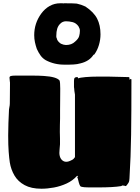

<svg xmlns="http://www.w3.org/2000/svg" viewBox="-20 -1123 853 1173"><path d="M779 -641Q783 -641 783 -635Q783 -535 782.5 -453Q782 -371 781 -301Q780 -231 777.5 -166Q775 -101 771 -33Q771 -16 764.5 -5.5Q758 5 755 8L751 12L748 14Q747 13 739.5 11.5Q732 10 728 10L724 12Q722 14 720 14Q696 18 660.5 20Q625 22 575 22H524Q510 22 497.5 21Q485 20 474 17Q470 15 466 5.5Q462 -4 457 -26Q455 -35 452 -40Q451 -42 455 -44Q459 -46 457 -46L452 -49H451Q424 -19 387 -2Q350 15 310 22.5Q270 30 233 30Q171 30 130.5 8Q90 -14 68.5 -50.5Q47 -87 40 -130Q36 -156 33 -195.5Q30 -235 30 -296Q30 -333 31.5 -372Q33 -411 35 -454Q35 -459 37.5 -469.5Q40 -480 40 -492Q40 -512 40.5 -545Q41 -578 41 -605Q41 -613 41 -619Q41 -625 40 -626Q40 -632 39 -638Q38 -644 38 -648Q38 -656 46 -658.5Q54 -661 71 -661H129Q159 -661 188.5 -661Q218 -661 248 -659Q326 -654 344 -631Q346 -626 347 -612Q348 -598 348 -581Q348 -538 347.5 -506.5Q347 -475 347 -447V-425Q347 -415 347 -399Q347 -383 346 -359Q345 -316 346.5 -278Q348 -240 344 -210Q338 -164 359.5 -144.5Q381 -125 416 -144Q424 -147 429.5 -152.5Q435 -158 438 -163V-545Q436 -557 434.5 -567Q433 -577 433 -584Q432 -586 432 -590.5Q432 -595 432 -600V-629Q432 -643 436.5 -647.5Q441 -652 450 -652Q457 -652 457 -646V-644Q468 -649 502.5 -652Q537 -655 575 -655H644L765 -652Q770 -652 770 -649Q771 -649 771 -648V-641Q770 -641 770 -637L776 -639Q778 -641 779 -641ZM377 -728Q313 -727 260 -755Q241 -766 228.5 -783Q216 -800 205 -824Q198 -844 193.5 -865Q189 -886 189 -908Q189 -981 232 -1040Q254 -1070 283.5 -1086.5Q313 -1103 348 -1103Q356 -1103 361 -1103Q366 -1103 369 -1102Q369 -1103 372 -1103H374Q402 -1103 420.5 -1102.5Q439 -1102 449 -1101Q477 -1095 502 -1083Q553 -1049 573.5 -1009Q594 -969 594 -913Q594 -881 584.5 -848.5Q575 -816 556 -790L551 -788Q526 -749 472 -736Q451 -730 429 -729Q407 -728 402 -728ZM383 -848Q418 -848 439 -869Q459 -886 463.5 -902Q468 -918 468 -933V-937Q468 -948 459 -963Q444 -983 423 -988Q402 -993 383 -993Q361 -993 346 -976Q324 -954 324 -905V-894Q327 -894 327 -888Q330 -871 352 -856Q370 -848 383 -848Z"/></svg>

Font: Sigmar
Style: Regular
Weight: 400
Designer: Vernon Adams
Foundry: Vernon Adams
Version: Version 1.000; ttfautohint (v1.8.4.7-5d5b);gftools[0.9.24]